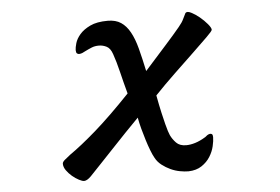

<svg xmlns="http://www.w3.org/2000/svg" viewBox="-47 -546 1094 751"><g transform="rotate(-5 500.0 -170.5)"><path d="M706.1 -478.5Q712.9 -485.4 728.5 -477.5Q744.1 -469.7 760.7 -456.1Q777.3 -442.4 790 -427.2Q802.7 -412.1 802.7 -404.3Q802.7 -399.4 779.8 -377Q756.8 -354.5 721.7 -320.8Q686.5 -287.1 644.5 -247.1Q602.5 -207 564.5 -167Q572.3 -125 578.6 -97.7Q585 -70.3 589.4 -52.7Q593.8 -35.2 597.2 -24.9Q600.6 -14.6 603.5 -7.8Q611.3 8.8 625 22.9Q638.7 37.1 664.1 37.1Q680.7 37.1 699.7 31.2Q718.8 25.4 741.2 11.7Q744.1 8.8 749 5.4Q753.9 2 759.3 1Q764.6 0 768.1 2.9Q771.5 5.9 771.5 14.6Q771.5 29.3 766.6 50.3Q761.7 71.3 749.5 90.8Q737.3 110.4 716.3 124.5Q695.3 138.7 664.1 139.6Q649.4 139.6 630.9 136.2Q612.3 132.8 594.2 124.5Q576.2 116.2 560.5 104Q544.9 91.8 536.1 75.2Q529.3 63.5 522 44.4Q514.6 25.4 507.8 3.4Q501 -18.6 494.6 -42Q488.3 -65.4 484.4 -86.9Q459 -61.5 432.1 -33.2Q405.3 -4.9 378.4 23.4Q351.6 51.8 326.7 78.1Q301.8 104.5 281.2 126Q265.6 141.6 253.9 141.6Q247.1 141.6 233.9 134.8Q220.7 127.9 208 117.2Q195.3 106.4 186 93.3Q176.8 80.1 176.8 67.4Q176.8 60.5 186 52.7Q195.3 44.9 209 34.2Q252.9 3.9 313.5 -48.8Q374 -101.6 453.1 -184.6Q440.4 -231.4 430.7 -272Q420.9 -312.5 410.2 -342.8Q402.3 -366.2 387.7 -373.5Q373 -380.9 357.4 -380.9Q341.8 -380.9 329.6 -376Q317.4 -371.1 301.8 -363.3Q296.9 -360.4 291 -357.9Q285.2 -355.5 279.3 -355Q273.4 -354.5 269.5 -357.9Q265.6 -361.3 265.6 -371.1Q265.6 -380.9 270.5 -397.9Q275.4 -415 290 -432.1Q304.7 -449.2 331.1 -461.9Q357.4 -474.6 400.4 -474.6Q431.6 -474.6 452.1 -460.9Q472.7 -447.3 487.3 -420.9Q502 -394.5 512.2 -355.5Q522.5 -316.4 533.2 -265.6Q583 -321.3 617.2 -359.4Q651.4 -397.5 674.8 -425.8Q689.5 -443.4 694.8 -455.6Q700.2 -467.8 706.1 -478.5Z"/></g></svg>

Font: JasonHandwriting1
Style: Regular
Weight: 400
Version: Version 1.48.20